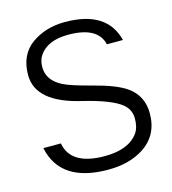

<svg xmlns="http://www.w3.org/2000/svg" viewBox="-106 -777 785 877"><g transform="rotate(-15 287.0 -338.5)"><path d="M56 -499Q56 -595 123 -643Q190 -690 280 -690Q479 -690 516 -542H440Q420 -630 280 -630Q182 -630 143 -572Q128 -550 128 -517Q128 -454 196 -420Q228 -403 332 -376Q436 -349 483 -316Q548 -270 548 -187Q548 -84 467 -31Q399 13 299 13Q73 13 37 -159H120Q139 -51 299 -51Q413 -51 458 -114Q476 -139 476 -182Q476 -224 443 -251Q396 -289 264 -321Q56 -369 56 -499Z"/></g></svg>

Font: Glacial Indifference
Style: Regular
Weight: 400
Designer: Alfredo Marco Pradil
Version: Version 1.00